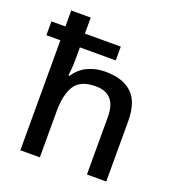

<svg xmlns="http://www.w3.org/2000/svg" viewBox="-137 -870 903 981"><g transform="rotate(20 315.0 -380.0)"><path d="M189 -760V-673H384V-598H189V-534Q189 -508 187 -483.5Q185 -459 183 -444H190Q216 -485 259.5 -505.5Q303 -526 355 -526Q450 -526 500 -479Q550 -432 550 -328V0H445V-313Q445 -439 334 -439Q251 -439 220 -390Q189 -341 189 -249V0H83V-598H7V-673H83V-760Z"/></g></svg>

Font: Noto Sans Ol Chiki Medium
Style: Regular
Weight: 500
Designer: Monotype Design Team, Lewis McGuffie
Foundry: Monotype Imaging Inc.
Version: Version 2.003; ttfautohint (v1.8.4.7-5d5b)